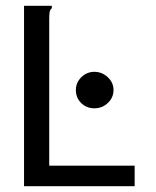

<svg xmlns="http://www.w3.org/2000/svg" viewBox="-20 -643 540 663"><path d="M63 -623H159V-615Q153 -609 151.5 -602Q150 -595 150 -578V-71H445V0H63ZM306 -269Q279 -269 260.5 -287Q242 -305 242 -332Q242 -358 261 -376.5Q280 -395 306 -395Q332 -395 352 -376.5Q372 -358 372 -332Q372 -306 352.5 -287.5Q333 -269 306 -269Z"/></svg>

Font: Inconsolata Medium
Style: Regular
Weight: 500
Monospace: yes
Designer: Raph Levien, Cyreal, Brenton Simpson
Foundry: Raph Levien, Cyreal, Google
Version: Version 3.001; ttfautohint (v1.8.2.53-6de2)